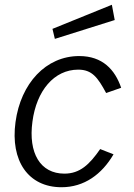

<svg xmlns="http://www.w3.org/2000/svg" viewBox="-20 -775 560 805"><path d="M312 -540C173 -540 67 -426 45 -263C23 -101 98 10 238 10C333 10 407 -44 456 -128L400 -150C355 -85 315 -47 250 -47C149 -47 98 -133 116 -265C133 -395 207 -483 308 -483C366 -483 390 -450 425 -385L488 -407C462 -483 410 -540 312 -540ZM200 -654 210 -612 461 -691 449 -755Z"/></svg>

Font: Cheyenne Sans Light
Style: Italic
Weight: 300
Italic angle: -8.13011°
Designer: The Public Sans project authors (U.S. Web Design System), Libre Franklin designed by Pablo Impallari and Rodrigo Fuenzal
Foundry: The Cheyenne Sans Project Authors
Version: Version 2.007